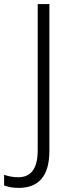

<svg xmlns="http://www.w3.org/2000/svg" viewBox="-93 -734 348 937"><path d="M-2 183Q-25 183 -42.5 179.5Q-60 176 -73 171V119Q-59 124 -41.5 127.5Q-24 131 -4 131Q91 131 91 0V-714H148V2Q148 183 -2 183Z"/></svg>

Font: Noto Sans Myanmar SemiCondensed Light
Style: Regular
Weight: 300
Width: 4
Designer: Monotype Design Team
Foundry: Monotype Imaging Inc.
Version: Version 2.107; ttfautohint (v1.8.4.7-5d5b)